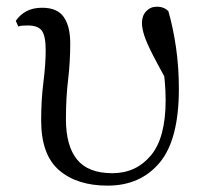

<svg xmlns="http://www.w3.org/2000/svg" viewBox="-20 -551 622 585"><path d="M307.7 14.6Q214.7 14.6 160 -32.4Q105.4 -79.5 105.4 -184.1Q105.4 -246.2 112.3 -300.9Q119.2 -355.5 119.2 -397.8Q119.2 -441.2 107.6 -457.3Q96 -473.4 64.6 -473.4Q56.8 -473.4 49.2 -472.9Q41.6 -472.4 35.6 -470.4L28.1 -487.6Q41.2 -506.6 61 -517Q80.8 -527.4 108.2 -527.4Q154.9 -527.4 174.4 -498.9Q194 -470.5 194 -419.5Q194 -361.4 187.4 -307.2Q180.9 -252.9 180.9 -187.9Q180.9 -106.5 214.8 -64.9Q248.8 -23.3 322.2 -23.3Q394.4 -23.3 439.5 -77.1Q484.7 -130.8 484.7 -245.9Q484.7 -274.7 481.9 -304.8Q479.1 -334.9 473.9 -369.8L490.1 -367.5L494.3 -293.8Q463.2 -349.2 445.2 -384.4Q427.2 -419.7 419.8 -442.1Q412.5 -464.5 412.5 -481.2Q412.5 -503 425.5 -516.8Q438.6 -530.6 457.6 -530.6Q469.2 -530.6 478.1 -527Q486.9 -523.4 493 -516.9Q507.4 -467.3 516.2 -407Q525 -346.7 525 -280.1Q525 -125.4 466.4 -55.4Q407.8 14.6 307.7 14.6Z"/></svg>

Font: Noto Serif HK ExtraLight
Style: Regular
Weight: 200
Designer: Ryoko NISHIZUKA 西塚涼子 (kana & ideographs); Frank Grießhammer (Latin, Greek & Cyrillic); Wenlong ZHANG 张文龙 (bopomofo); San
Foundry: Adobe
Version: Version 2.002-H1;hotconv 1.1.0;makeotfexe 2.6.0